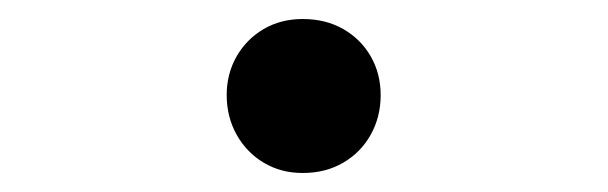

<svg xmlns="http://www.w3.org/2000/svg" viewBox="-20 -442 640 202"><path d="M218.5 -342Q218.5 -364.5 229 -382.8Q239.5 -401 257.5 -411.5Q275.5 -422 298.5 -422Q322.5 -422 341 -411.5Q359.5 -401 370 -382.8Q380.5 -364.5 380.5 -342Q380.5 -319 370 -300.2Q359.5 -281.5 341 -270.8Q322.5 -260 298.5 -260Q275.5 -260 257.5 -270.8Q239.5 -281.5 229 -300.2Q218.5 -319 218.5 -342Z"/></svg>

Font: Fira Code Light Light
Style: Regular
Weight: 300
Monospace: yes
Version: Version 5.002